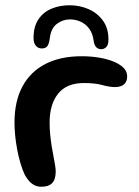

<svg xmlns="http://www.w3.org/2000/svg" viewBox="-20 -701 530 734"><path d="M138.4 12.9Q124 12.9 112.4 7.3Q100.9 1.7 91.7 -8.4Q82.6 -18.5 75.1 -31.9Q65.9 -51.1 58.5 -76Q51.1 -100.9 45.9 -128.2Q40.7 -155.6 38 -182.5Q35.4 -209.4 35.4 -232.2Q35.4 -314.1 65.9 -370.6Q96.4 -427.1 153.8 -456.6Q211.3 -486 292.1 -486Q326.1 -486 357.3 -481Q388.5 -475.9 413 -466.1Q437.4 -456.3 451.8 -442.2Q466.1 -428.1 466.1 -409.7Q466.1 -394.2 459.7 -385Q453.2 -375.8 442.9 -371.9Q432.6 -368.1 421.4 -368.1Q398.4 -368.1 371.2 -375.8Q344.1 -383.6 300.7 -383.6Q234.8 -383.6 202.2 -342.9Q169.7 -302.3 169.7 -233.1Q169.7 -208.2 172 -184.8Q174.4 -161.4 177.9 -140.3Q181.5 -119.1 184.9 -101Q188.3 -82.9 190.7 -68.8Q193 -54.8 193 -45.8Q193 -14.8 179.3 -0.9Q165.7 12.9 138.4 12.9ZM139.8 -515.8Q125.9 -515.8 117.1 -526.1Q108.2 -536.5 108.2 -555.4Q108.2 -599.2 126.8 -626.9Q145.4 -654.6 176.8 -667.8Q208.3 -680.9 246.1 -680.9Q284.4 -680.9 318.3 -666.2Q352.2 -651.5 373.4 -622.4Q394.6 -593.3 394.6 -549.9Q394.6 -529.8 386.4 -521.3Q378.2 -512.9 366.8 -512.9Q355.7 -512.9 348.1 -520.4Q340.4 -527.9 337.8 -546.1Q334.2 -573.5 321 -591.4Q307.8 -609.2 288.5 -618Q269.2 -626.8 247.1 -626.8Q220.3 -626.8 197.5 -609.8Q174.7 -592.9 170.3 -554.2Q167.8 -534.9 161.5 -525.3Q155.2 -515.8 139.8 -515.8Z"/></svg>

Font: Gluten Thin
Style: Regular
Weight: 100
Designer: Tyler Finck
Foundry: Etcetera Type Company
Version: Version 1.300